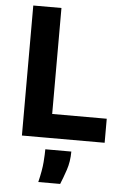

<svg xmlns="http://www.w3.org/2000/svg" viewBox="-59 -702 621 971"><g transform="rotate(5 251.0 -216.5)"><path d="M70 0V-660H213V0ZM99 0V-122H490V0ZM173 227Q188 165 191 124Q194 83 194 59H326Q326 110 311.5 153Q297 196 284 227Z"/></g></svg>

Font: Bricolage Grotesque 24pt
Style: Bold
Weight: 700
Designer: Mathieu Triay
Foundry: Atelier Triay
Version: Version 1.001;gftools[0.9.33.dev8+g029e19f]